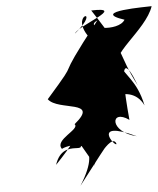

<svg xmlns="http://www.w3.org/2000/svg" viewBox="-20 -657 512 623"><path d="M305 -154C359 -238 300 -121 298 -281C277 -315 399 -400 449 -315C424 -398 382 -413 373 -444C325 -470 454 -559 472 -637C461 -635 268 -620 384 -593C365 -553 248 -563 296 -591C143 -357 255 -498 135 -335C169 -296 305 -335 222 -254C241 -238 155 -203 181 -174C211 -193 321 -209 241 -54ZM287 -123C270 -95 341 -234 358 -190C355 -178 273 -270 424 -215C334 -228 337 -305 400 -268C362 -478 389 -460 427 -380C358 -489 402 -464 276 -623C392 -637 236 -576 223 -548C317 -639 195 -611 275 -530C300 -518 159 -401 287 -392C230 -248 265 -250 162 -122C185 -220 283 -138 224 -213Z"/></svg>

Font: Asimov Silicon
Style: Regular
Weight: 400
Designer: Google
Version: Version 2.000980; 2014